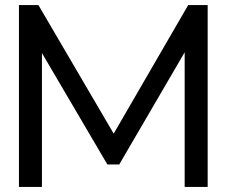

<svg xmlns="http://www.w3.org/2000/svg" viewBox="-20 -730 895 760"><path d="M802 -710V10H711V-523L452 -79H405L146 -520V10H55V-710H132L430 -201L725 -710Z"/></svg>

Font: AtCorfu Sans
Style: AtCorfu Sans Regular
Weight: 400
Designer: Kostas Teopoulos
Foundry: Kostas Teopoulos
Version: Version 1.00 July 8, 2025, initial release